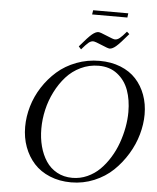

<svg xmlns="http://www.w3.org/2000/svg" viewBox="-64 -1055 913 1117"><g transform="rotate(5 392.5 -496.5)"><path d="M99.1 -291Q99.1 -351.1 116.7 -411.1Q134.3 -471.2 168.9 -524.9Q203.6 -578.6 251 -620.4Q298.3 -662.1 362.5 -686.5Q426.8 -710.9 498 -710.9Q565.4 -710.9 620.4 -689Q675.3 -667 710.9 -628.2Q746.6 -589.4 765.9 -536.9Q785.2 -484.4 785.2 -422.9Q785.2 -365.7 768.3 -305.7Q751.5 -245.6 717.5 -189.7Q683.6 -133.8 637.5 -89.6Q591.3 -45.4 527.6 -18.8Q463.9 7.8 393.1 7.8Q324.7 7.8 268.6 -15.4Q212.4 -38.6 175.8 -79.1Q139.2 -119.6 119.1 -173.8Q99.1 -228 99.1 -291ZM193.8 -289.1Q193.8 -233.9 206.5 -185.8Q219.2 -137.7 243.9 -100.1Q268.6 -62.5 308.1 -40.8Q347.7 -19 397.9 -19Q443.8 -19 485.1 -37.6Q526.4 -56.2 557.9 -87.4Q589.4 -118.7 614.7 -159.7Q640.1 -200.7 656.5 -246.6Q672.9 -292.5 681.4 -338.9Q689.9 -385.3 689.9 -428.2Q689.9 -499.5 669.7 -555.7Q649.4 -611.8 604.5 -647Q559.6 -682.1 495.1 -682.1Q439.5 -682.1 390.4 -658.7Q341.3 -635.3 305.9 -595.7Q270.5 -556.2 244.9 -505.4Q219.2 -454.6 206.5 -399.2Q193.8 -343.8 193.8 -289.1ZM369.1 -784.2Q418 -842.3 439.2 -859.6Q460.4 -877 476.1 -877Q486.3 -877 525.9 -859.9Q565.4 -842.8 575.2 -842.8Q588.9 -842.8 602.8 -854Q616.7 -865.2 641.1 -894L655.8 -880.9Q606.4 -822.3 585.4 -804.7Q564.5 -787.1 548.8 -787.1Q539.1 -787.1 500.2 -804Q461.4 -820.8 450.2 -820.8Q436.5 -820.8 422.6 -809.1Q408.7 -797.4 383.8 -768.1ZM430.2 -976.1 434.1 -1001H639.2L636.2 -976.1Z"/></g></svg>

Font: Dehuti
Style: Bold-Italic
Weight: 700
Version: Version 1.2